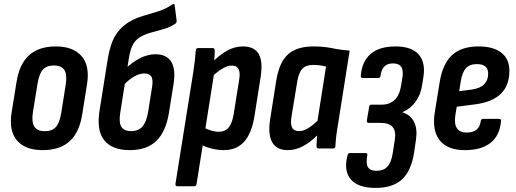

<svg xmlns="http://www.w3.org/2000/svg" viewBox="-20 -727 2524 940"><path d="M189.1 8Q103.4 8 62.9 -39.6Q22.5 -87.1 36.9 -176.7L60.7 -324.2Q74.7 -414 122.6 -456.9Q170.6 -499.7 253.5 -499.7Q337.6 -499.7 379.1 -452.5Q420.5 -405.2 406.1 -314.6L382.9 -169.1Q368.9 -78.7 321 -35.4Q273 8 189.1 8ZM199.1 -84.7Q235.4 -84.7 253.6 -105.3Q271.9 -125.8 279.9 -174.5L301.7 -312.2Q309.7 -361.7 295.2 -384.1Q280.6 -406.4 243.9 -406.4Q208 -406.4 189.9 -386.2Q171.7 -365.9 163.7 -316.8L141.3 -178.9Q133.7 -131 147.7 -107.9Q161.8 -84.7 199.1 -84.7Z M615.3 8Q528.8 8 490.1 -40.4Q451.5 -88.7 467.7 -188L507.1 -435.5Q518.9 -509.6 543.9 -551.5Q568.9 -593.4 613.2 -620.2Q644 -638.6 681.1 -649.2Q718.1 -659.8 755.6 -671.8Q793 -683.7 823.8 -705.3Q828.8 -708.1 832.1 -706.7Q835.4 -705.3 835.4 -699.5L844.7 -626.2Q845.5 -616.6 839 -611.4Q814.8 -595 785.5 -586Q756.2 -577 727.2 -569.7Q698.2 -562.4 673.4 -549.8Q646.6 -535.8 632.3 -511.5Q618 -487.3 611.1 -442.6L569.3 -178.9Q560.9 -128.6 573.6 -106.9Q586.4 -85.1 622.3 -85.1Q658 -85.1 677.4 -107.6Q696.9 -130 704.9 -177.5L724.3 -299.6Q730.5 -337.3 720.8 -352.3Q711.1 -367.3 686.4 -367.3Q662 -367.3 634.5 -351.1Q607 -334.8 581.2 -305.9L592.5 -389.3Q626.6 -421.8 664.7 -441.6Q702.8 -461.4 741.6 -461.4Q795.6 -461.4 818.6 -424.2Q841.5 -387.1 829.1 -311.7L806.9 -173.5Q791.9 -82.4 745.4 -37.2Q698.8 8 615.3 8Z M1075.1 8Q1046.4 8 1014.4 -0.1Q982.4 -8.2 960.8 -21.8L973.3 -105.8Q990.6 -94.8 1011.5 -88.4Q1032.5 -81.9 1051.5 -81.9Q1082 -81.9 1099.3 -102.6Q1116.7 -123.2 1124.3 -169.6L1150.7 -335.3Q1157.1 -372.4 1147.8 -389.2Q1138.5 -406 1114.2 -406Q1093.4 -406 1067.3 -390.2Q1041.2 -374.3 1010.9 -345L1012.2 -415.2Q1053.6 -457.6 1091.4 -478.7Q1129.2 -499.7 1169.1 -499.7Q1225.1 -499.7 1246.6 -462.6Q1268.1 -425.4 1255.7 -347.8L1226.7 -164Q1213.3 -75.8 1176 -33.9Q1138.7 8 1075.1 8ZM849.3 185Q837.9 185 838.9 173.6L925.5 -369Q931.3 -406.4 934.3 -433.2Q937.3 -460 938.3 -479.8Q939.1 -491.7 950.3 -491.7H1020.8Q1031.2 -491.7 1031.2 -480.4Q1031.6 -464.4 1029.5 -440.5Q1027.4 -416.7 1025 -400.1L1028.5 -368.9L942.3 173.6Q940.9 185 930.7 185Z M1388.9 8Q1333.9 8 1312.3 -31Q1290.7 -70 1303.1 -146.6L1332.5 -332.4Q1346.9 -422 1390.1 -460.9Q1433.2 -499.7 1514.4 -499.7Q1564.9 -499.7 1605.9 -491.1Q1646.9 -482.4 1691.9 -479.1L1635.9 -125Q1629.7 -89.3 1626.3 -61.3Q1622.9 -33.4 1622.1 -11.4Q1621.7 0 1610.1 0H1540.6Q1529.6 0 1529.6 -11.4Q1529.8 -23.6 1530.8 -37Q1531.8 -50.4 1532.8 -64Q1499 -30.2 1463 -11.1Q1426.9 8 1388.9 8ZM1444.2 -85.1Q1464.6 -85.1 1486.6 -98.1Q1508.6 -111 1534.3 -135.5L1576.3 -401.2Q1561.5 -405 1544.9 -407.1Q1528.4 -409.2 1513.1 -409.2Q1478.2 -409.2 1460.1 -390.2Q1441.9 -371.1 1434.9 -325.2L1407.1 -156.1Q1401.3 -121 1409.7 -103.1Q1418.1 -85.1 1444.2 -85.1Z M1818.6 193Q1733.2 193 1697.6 151.4Q1662 109.9 1681 34.4Q1684 22.4 1692 22.4H1770.1Q1780.5 22.4 1778.1 33.8Q1770.7 73.4 1781.3 91.3Q1792 109.2 1823 109.2Q1858.1 109.2 1877 88.6Q1895.8 67.9 1903 21.5L1912.8 -41.8Q1919.6 -84.7 1902.4 -105.1Q1885.2 -125.5 1841.5 -125.5H1784Q1780.2 -125.5 1777.6 -128.8Q1775 -132.1 1776 -136.5L1787.2 -203.7Q1787.6 -208.7 1790.6 -211.7Q1793.6 -214.7 1797.6 -214.7H1848.9Q1888.1 -214.7 1912.2 -237.9Q1936.2 -261.2 1943.4 -306.8L1949.8 -345.8Q1956 -383.1 1944.4 -399.8Q1932.8 -416.6 1903.1 -416.6Q1876.6 -416.6 1861.7 -401.4Q1846.8 -386.3 1843 -356.1Q1842.4 -351.7 1839.9 -348.4Q1837.4 -345.1 1833.6 -345.1H1754.6Q1746.1 -345.1 1746.5 -357.1Q1751.5 -425 1794 -462.4Q1836.6 -499.7 1916.7 -499.7Q1994 -499.7 2029.1 -461.1Q2064.3 -422.4 2052.9 -350.2L2046.5 -309.5Q2039.5 -263.6 2014.9 -229.2Q1990.3 -194.8 1951.1 -178.2L1950.7 -176.8Q1990.5 -164.8 2007.5 -129.6Q2024.5 -94.4 2016.5 -42.8L2007.9 15.9Q1994.5 107.3 1949.5 150.1Q1904.5 193 1818.6 193Z M2255.9 8Q2171.4 8 2132.9 -39.8Q2094.5 -87.5 2108.7 -177.9L2132.3 -323.2Q2146.7 -414.6 2193.1 -457.2Q2239.6 -499.7 2323.1 -499.7Q2395.2 -499.7 2434.6 -469Q2473.9 -438.2 2473.9 -380.2Q2473.9 -308.9 2432.3 -268.2Q2390.7 -227.5 2308.8 -216.5L2216.1 -204.5L2209.3 -163.2Q2202.9 -120.1 2217.1 -99Q2231.2 -78 2265.3 -78Q2295.3 -78 2312.9 -92.1Q2330.4 -106.2 2333.6 -133.9Q2335 -144.9 2345 -144.9H2423.1Q2434.7 -144.9 2432.7 -133.9Q2427.1 -63.8 2382 -27.9Q2337 8 2255.9 8ZM2228.1 -280.5 2290.7 -288.7Q2331.2 -294.8 2350.6 -314.6Q2370 -334.4 2370 -366.5Q2370 -390.1 2355.9 -401.6Q2341.8 -413.2 2314.9 -413.2Q2279.8 -413.2 2261.5 -393.4Q2243.1 -373.7 2235.7 -328.4Z"/></svg>

Font: Sofia Sans Condensed
Style: Italic
Weight: 400
Italic angle: -9°
Designer: Botio Nikoltchev, Ani Petrova
Foundry: lettersoup
Version: Version 4.101